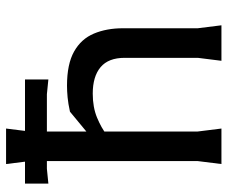

<svg xmlns="http://www.w3.org/2000/svg" viewBox="-80 -688 768 649"><g transform="rotate(-90 304.5 -364.0)"><path d="M8 -585V-664H360V-585L310 -590H58ZM423 0 433 -80V-327Q433 -382 401.5 -408.5Q370 -435 312 -435Q266 -435 231 -420.5Q196 -406 172.5 -387.5Q149 -369 136 -355V-417L251 -512Q278 -518 299.5 -520Q321 -522 339 -522Q412 -522 454.5 -498Q497 -474 515 -431Q533 -388 533 -333V-80L543 0ZM74 0 84 -80V-648L74 -728H194L184 -648V-80L194 0Z"/></g></svg>

Font: AR One Sans Medium
Style: Regular
Weight: 500
Designer: Niteesh Yadav
Foundry: Niteesh Yadav
Version: Version 1.001;gftools[0.9.33]